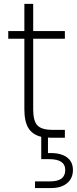

<svg xmlns="http://www.w3.org/2000/svg" viewBox="-20 -701 391 977"><path d="M104 -145V-503.9H22V-543H104V-681.2H148.9V-543H310.1V-503.9H148.9V-145Q148.9 -84.5 170.9 -62.3Q192.9 -40 249 -40H310.1V0H242.2Q230 0 224.1 -1V78.1Q284.7 75.2 317.9 97.7Q351.1 120.1 351.1 164.1Q351.1 206.1 321.5 231Q292 255.9 240.2 255.9H158.2V222.2H231Q273.9 222.2 293 207.5Q312 192.9 312 164.1Q312 108.9 231 108.9H189.9V-4.9Q145.5 -15.6 124.8 -48.8Q104 -82 104 -145Z"/></svg>

Font: SVN-Poppins ExtraLight
Style: Regular
Weight: 200
Designer: Ninad Kale (Devanagari), Jonny Pinhorn (Latin)
Foundry: Indian Type Foundry
Version: Version 3.002 2017